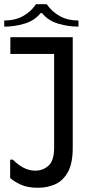

<svg xmlns="http://www.w3.org/2000/svg" viewBox="-26 -876 414 908"><path d="M318 -178Q318 -103 295 -62Q272 -21 235 -4.5Q198 12 154 12Q104 12 72 -3Q40 -18 22 -34V-121H35Q57 -98 84 -83.5Q111 -69 141 -69Q178 -69 204 -93Q230 -117 230 -178V-700H318ZM23 -700H276V-621H23ZM144 -856H195Q220 -820 257.5 -799.5Q295 -779 345 -779V-750Q297 -750 249.5 -764Q202 -778 173 -814H166Q137 -778 89.5 -764Q42 -750 -6 -750V-779Q45 -779 83 -800Q121 -821 144 -856Z"/></svg>

Font: Phudu
Style: Regular
Weight: 400
Version: Version 1.005;gftools[0.9.23]